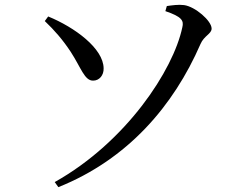

<svg xmlns="http://www.w3.org/2000/svg" viewBox="-20 -740 1040 793"><path d="M221 33C508 -82 697 -303 808 -558C823 -593 854 -600 854 -622C854 -654 786 -713 740 -719C717 -722 690 -718 669 -715L663 -694C731 -671 740 -655 733 -627C696 -451 502 -154 206 12ZM165 -653C205 -615 239 -576 272 -526C315 -460 329 -406 365 -407C390 -407 409 -429 408 -458C407 -540 289 -627 179 -672Z"/></svg>

Font: Noto Serif HK Medium
Style: Regular
Weight: 500
Designer: Ryoko NISHIZUKA 西塚涼子 (kana & ideographs); Frank Grießhammer (Latin, Greek & Cyrillic); Wenlong ZHANG 张文龙 (bopomofo); San
Foundry: Adobe
Version: Version 2.001;hotconv 1.1.0;makeotfexe 2.6.0